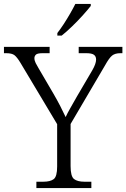

<svg xmlns="http://www.w3.org/2000/svg" viewBox="-28 -951 639 971"><path d="M156 0V-32H191Q226 -32 243.5 -45Q261 -58 261 -109V-323L75 -634Q58 -662 45 -672Q32 -682 3 -682H-8V-714H223V-682H188Q161 -682 153.5 -674.5Q146 -667 146 -657Q146 -645 152.5 -632Q159 -619 167 -606L243 -476Q261 -445 276.5 -415Q292 -385 304 -359Q312 -377 327.5 -404Q343 -431 361 -463L439 -596Q458 -629 458 -650Q458 -666 447 -674Q436 -682 408 -682H370V-714H591V-682H581Q554 -682 539 -670Q524 -658 503 -620L329 -324V-111Q329 -59 346.5 -45.5Q364 -32 399 -32H434V0ZM262 -784Q277 -803 294 -829Q311 -855 326.5 -882Q342 -909 353 -931H431V-921Q418 -904 392 -875Q366 -846 336.5 -817.5Q307 -789 284 -771H262Z"/></svg>

Font: Noto Serif Tamil Light
Style: Regular
Weight: 300
Designer: Indian Type Foundry, Tom Grace, and the Monotype Design Team
Foundry: Monotype Imaging Inc.
Version: Version 2.004; ttfautohint (v1.8.4.7-5d5b)